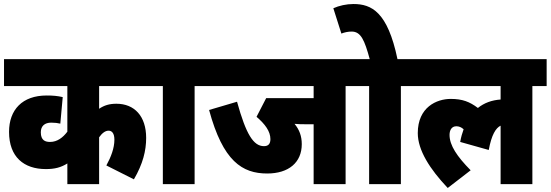

<svg xmlns="http://www.w3.org/2000/svg" viewBox="-20 -916 2739 955"><path d="M744 -488V-622H0V-488H315V-261C293 -232 265 -210 229 -210C206 -210 183 -217 183 -258C183 -289 202 -306 235 -306C253 -306 268 -304 280 -301L292 -433C266 -439 243 -441 212 -441C91 -441 25 -370 25 -260C25 -135 99 -75 208 -75C252 -75 283 -83 315 -103V0H473V-233C487 -253 503 -266 520 -266C536 -266 549 -254 549 -221C549 -179 532 -135 509 -93L646 -24C691 -101 707 -167 707 -230C707 -339 648 -400 559 -400C524 -400 498 -392 473 -375V-488Z M948 -488H1020V-622H731V-488H790V0H948Z M1699 -488H1770V-622H1007V-488H1540V-428H1304L1256 -335C1298 -299 1325 -263 1325 -224C1325 -200 1314 -189 1293 -189C1241 -189 1204 -247 1159 -410L1020 -369C1089 -114 1185 -53 1309 -53C1416 -53 1481 -108 1481 -199C1481 -239 1469 -271 1445 -300C1463 -298 1484 -298 1500 -298H1540V0H1699Z M1974 -488H2046V-622H1957C1908 -857 1828 -896 1738 -896C1703 -896 1667 -888 1638 -875L1678 -749C1693 -755 1711 -759 1729 -759C1775 -759 1793 -717 1819 -622H1757V-488H1816V0H1974Z M2033 -488H2470V-421C2426 -418 2388 -404 2357 -379C2316 -410 2280 -424 2222 -424C2152 -424 2058 -383 2058 -254C2058 -169 2118 -75 2207 19L2321 -69C2253 -138 2216 -193 2216 -245C2216 -268 2226 -288 2250 -288C2263 -288 2275 -283 2286 -273C2279 -254 2273 -233 2269 -210L2411 -170C2425 -246 2446 -279 2470 -291V0H2628V-488H2699V-622H2033Z"/></svg>

Font: Noto Sans Condensed Black
Style: Regular
Weight: 900
Width: 3
Designer: Monotype Design Team
Foundry: Monotype Imaging Inc.
Version: Version 2.013